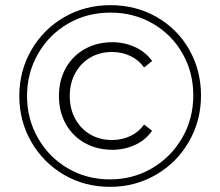

<svg xmlns="http://www.w3.org/2000/svg" viewBox="-20 -723 855 746"><path d="M55 -350Q55 -447 101.5 -528Q148 -609 229 -656Q310 -703 409 -703Q508 -703 588.5 -657Q669 -611 715 -530.5Q761 -450 761 -352Q761 -254 714 -172.5Q667 -91 586 -44Q505 3 407 3Q309 3 228.5 -44Q148 -91 101.5 -172Q55 -253 55 -350ZM731 -352Q731 -442 689 -515.5Q647 -589 573.5 -631.5Q500 -674 409 -674Q318 -674 244 -631Q170 -588 127.5 -513.5Q85 -439 85 -350Q85 -261 127.5 -186.5Q170 -112 243.5 -69Q317 -26 407 -26Q497 -26 571 -69.5Q645 -113 688 -187.5Q731 -262 731 -352ZM209 -350Q209 -411 235.5 -458.5Q262 -506 309.5 -532.5Q357 -559 416 -559Q464 -559 505 -540Q546 -521 571 -486L540 -461Q518 -491 485.5 -506Q453 -521 415 -521Q368 -521 331 -499.5Q294 -478 272.5 -439Q251 -400 251 -350Q251 -300 272.5 -261Q294 -222 331 -200.5Q368 -179 415 -179Q453 -179 485.5 -194Q518 -209 540 -239L571 -215Q546 -179 505 -160Q464 -141 416 -141Q357 -141 309.5 -167.5Q262 -194 235.5 -241.5Q209 -289 209 -350Z"/></svg>

Font: Montserrat Alternates Light
Style: Regular
Weight: 300
Designer: Julieta Ulanovsky
Foundry: Julieta Ulanovsky
Version: Version 7.200